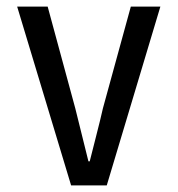

<svg xmlns="http://www.w3.org/2000/svg" viewBox="-20 -564 540 584"><path d="M196.3 0 32.2 -543.9H125L209 -234.4Q247.1 -82 249 -73.2H252.9Q256.8 -89.8 271.5 -146.5Q286.1 -203.1 293 -234.4L377.9 -543.9H467.8L304.7 0Z"/></svg>

Font: Gen Shin Gothic Monospace Regular
Style: Regular
Weight: 400
Designer: [Source Han Sans]
Ryoko NISHIZUKA  (kana & ideographs); Paul D. Hunt (Latin, Greek & Cyrillic); Wenlong ZHANG  (bopomofo
Version: Version 1.002.20150607